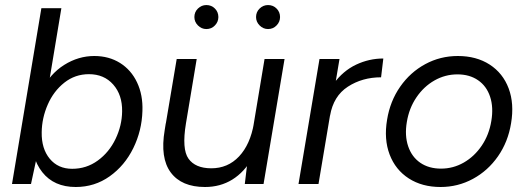

<svg xmlns="http://www.w3.org/2000/svg" viewBox="-20 -736 2107 768"><path d="M145.5 -703.3H225.5L124 -93L104 0H28ZM549.7 -292.2Q547.5 -213.5 513.2 -143.5Q478.8 -73.5 418.8 -30.8Q358.7 12 283 12Q196 12 149.2 -47.2Q102.5 -106.3 106.2 -204.5Q108.3 -301.7 144.2 -371.2Q180 -440.8 236.9 -476.4Q293.8 -512 357.2 -512Q415.5 -512 460.1 -484.2Q504.7 -456.3 528.3 -406.2Q552 -356.2 549.7 -292.2ZM146.8 -207Q145.7 -141.3 178.9 -101.1Q212.2 -60.8 268.8 -60.8Q326 -60.8 371.3 -93.9Q416.7 -127 442.2 -180.3Q467.8 -233.7 468.5 -290.5Q469.5 -356.2 432.9 -397.8Q396.3 -439.3 335.8 -439.3Q280.3 -439.3 237.4 -405.4Q194.5 -371.5 171 -317.7Q147.5 -263.8 146.8 -207Z M970.2 -92 1038.2 -500H1118.2L1034.2 0H959.2ZM824.2 -62.8Q891.3 -62.5 936.2 -110.3Q981.2 -158.2 995.7 -243.2L1034.7 -239.8Q1020.8 -160.3 989.2 -104Q957.5 -47.7 909.4 -17.8Q861.3 12 800 12Q706.3 12 663.1 -46Q619.8 -104 638.8 -215.7L643 -242.3H723.8Q706.8 -139.5 734 -101.3Q761.2 -63.2 824.2 -62.8ZM686.8 -500H766.8L723.8 -242.3L639.7 -220.7ZM757.5 -667.8Q757.5 -688 771.8 -701.9Q786.2 -715.8 805.5 -715.8Q825.7 -715.8 839.6 -701.9Q853.5 -688 853.5 -667.8Q853.5 -648.5 839.6 -634.2Q825.7 -619.8 805.5 -619.8Q786.2 -619.8 771.8 -634.2Q757.5 -648.5 757.5 -667.8ZM1004.2 -667.8Q1004.2 -688 1018.5 -701.9Q1032.8 -715.8 1052.2 -715.8Q1072.3 -715.8 1086.2 -701.9Q1100.2 -688 1100.2 -667.8Q1100.2 -648.5 1086.2 -634.2Q1072.3 -619.8 1052.2 -619.8Q1032.8 -619.8 1018.5 -634.2Q1004.2 -648.5 1004.2 -667.8Z M1258 -500H1338L1254 0H1174ZM1513.3 -502 1504.3 -426.8Q1429.3 -426.8 1371.5 -389.3Q1313.7 -351.8 1300.2 -273.5L1263.2 -271.8Q1276.2 -348.8 1314.2 -400.8Q1352.3 -452.8 1404.4 -477.4Q1456.5 -502 1513.3 -502Z M1528.3 -257Q1540.3 -331.3 1580.7 -389.2Q1621 -447 1681.1 -479.5Q1741.2 -512 1811.3 -512Q1885.5 -512 1938.7 -477.7Q1991.8 -443.3 2014.7 -382.2Q2037.5 -321 2024.3 -243Q2012.3 -168.7 1972 -110.8Q1931.7 -53 1871.7 -20.5Q1811.7 12 1742.3 12Q1668.3 12 1615.1 -22.3Q1561.8 -56.7 1538.5 -117.9Q1515.2 -179.2 1528.3 -257ZM1945.3 -252.2Q1954.5 -306.5 1940.4 -349.1Q1926.3 -391.7 1892.2 -415.1Q1858.2 -438.5 1809.7 -438.5Q1760.8 -438.5 1717.9 -414.2Q1675 -389.8 1645.7 -346.5Q1616.3 -303.2 1607.3 -247.8Q1598.2 -193.5 1612.7 -150.8Q1627.2 -108.2 1661.3 -84.8Q1695.5 -61.5 1744 -61.5Q1792.8 -61.5 1835.2 -85.8Q1877.7 -110.2 1907 -153.5Q1936.3 -196.8 1945.3 -252.2Z"/></svg>

Font: Oak Sans Light Italic
Style: Regular
Weight: 400
Italic angle: -9.5°
Foundry: Erik Kennedy, Walven
Version: Version 1.000;Glyphs 3.1.2 (3151)